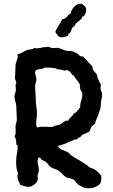

<svg xmlns="http://www.w3.org/2000/svg" viewBox="-20 -963 594 1012"><path d="M511.2 -409.2Q511.2 -397.5 506.6 -382.3Q502 -367.2 496.3 -353.3Q490.7 -339.4 486.1 -328.4Q481.4 -317.4 481.9 -314Q478 -308.1 472.2 -304Q466.3 -299.8 461.9 -293.9Q458 -288.6 456.5 -280.8Q455.1 -272.9 449.2 -269Q446.3 -266.6 441.4 -264.4Q436.5 -262.2 431.2 -259.8Q425.8 -257.3 420.9 -255.4Q416 -253.4 414.1 -252Q410.2 -249.5 407.5 -245.8Q404.8 -242.2 400.9 -238.8Q398.4 -237.8 396 -238Q393.6 -238.3 391.1 -235.8L388.2 -230Q384.8 -227.5 380.4 -228Q376 -228.5 372.1 -227.1Q351.1 -217.3 329.8 -208.3Q308.6 -199.2 285.2 -193.8Q288.6 -185.5 294.9 -180.7Q301.3 -175.8 308.8 -172.6Q316.4 -169.4 324.5 -166.5Q332.5 -163.6 339.8 -159.2Q343.8 -156.7 346.4 -152.8Q349.1 -148.9 353 -146Q365.2 -137.2 378.7 -129.4Q392.1 -121.6 405.3 -113.8Q418.5 -106 431.4 -97.4Q444.3 -88.9 456.1 -78.1Q466.3 -76.7 474.1 -72.5Q481.9 -68.4 488.8 -62.7Q495.6 -57.1 501.7 -50.3Q507.8 -43.5 514.2 -36.1V-30.8Q514.2 -17.1 512.7 -8.3Q511.2 0.5 506.8 6.3Q502.4 12.2 494.9 16.4Q487.3 20.5 475.1 24.9Q471.2 26.4 467.3 27.6Q463.4 28.8 459 28.8Q452.1 28.8 442.6 29.1Q433.1 29.3 426.8 27.8Q425.3 27.3 420.2 24.9Q415 22.5 408.9 19.3Q402.8 16.1 397.7 13.2Q392.6 10.3 391.1 8.8Q384.3 2.9 378.9 -4.9Q373.5 -12.7 366.2 -17.1Q356.9 -22.5 346.4 -23.4Q335.9 -24.4 327.1 -29.8Q316.4 -36.1 309.1 -45.7Q301.8 -55.2 291 -62Q281.7 -67.9 270.3 -71.8Q258.8 -75.7 249 -81.1Q240.7 -86.9 234.6 -95.5Q228.5 -104 220.2 -110.8Q216.3 -114.3 210.9 -115.7Q205.6 -117.2 201.2 -120.1Q197.3 -123 194.8 -127.9Q192.4 -132.8 187 -132.8H185.1Q178.2 -126 178.2 -115.2Q178.2 -102.5 181.6 -90.1Q185.1 -77.6 185.1 -64.9Q185.1 -59.6 182.6 -54Q180.2 -48.3 179.2 -43Q177.2 -37.1 178.2 -31Q179.2 -24.9 179.2 -19Q179.2 -11.7 174.3 -4.4Q169.4 2.9 162.1 8.8Q154.8 14.6 146.5 18.3Q138.2 22 130.9 22Q120.6 22 109.9 18.3Q99.1 14.6 87.9 12.2Q82 1.5 76.9 -9.8Q71.8 -21 71.8 -33.2Q71.8 -37.6 72.8 -41.3Q73.7 -44.9 75.2 -48.8Q68.8 -64 66.9 -79.6Q64.9 -95.2 64.9 -110.8Q64.9 -132.3 69.1 -152.6Q73.2 -172.9 73.2 -193.8Q73.2 -194.8 73 -196Q72.8 -197.3 71.8 -198.2L65.9 -201.2Q64.9 -203.6 65.4 -205.6Q65.9 -207.5 65.9 -210Q65.9 -213.4 65.4 -218.3Q64.9 -223.1 63.7 -228Q62.5 -232.9 60.5 -237.1Q58.6 -241.2 56.2 -243.2Q63 -254.4 62.5 -267.8Q62 -281.2 62 -294.9Q62 -305.7 65.4 -315.4Q68.8 -325.2 68.8 -335.9Q68.8 -351.6 67.4 -367.9Q65.9 -384.3 65.9 -399.9Q65.9 -415 61 -428.5Q56.2 -441.9 56.2 -456.1Q56.2 -461.9 58.6 -467Q61 -472.2 62 -478Q64.5 -487.3 63.2 -496.6Q62 -505.9 62 -515.1Q62 -519.5 64 -521.2Q65.9 -522.9 65.9 -526.9Q65.9 -532.2 62.5 -538.6Q59.1 -544.9 59.1 -553.2Q59.1 -568.8 60.5 -584.7Q62 -600.6 62 -617.2Q62 -624.5 64.5 -631.8Q66.9 -639.2 69.3 -646.2Q71.8 -653.3 73 -660.4Q74.2 -667.5 71.8 -674.8Q75.2 -678.7 79.6 -679.2Q84 -679.7 87.9 -681.2Q95.7 -685.1 102.5 -689.5Q109.4 -693.8 117.2 -696.8Q125.5 -700.7 133.3 -701.7Q141.1 -702.6 149.9 -704.1Q153.8 -705.1 156.7 -707.5Q159.7 -710 164.1 -710Q168 -710 171.6 -708.5Q175.3 -707 179.2 -707Q181.6 -710.9 183.3 -710.4Q185.1 -710 189 -710Q191.9 -710 195.8 -710.9Q199.7 -711.9 203.6 -712.9Q207.5 -713.9 210.9 -714.4Q214.4 -714.8 216.8 -713.9Q221.7 -713.9 226.1 -715.3Q230.5 -716.8 234.9 -716.8Q240.2 -716.8 243.9 -713.9Q247.6 -710.9 252.9 -710Q259.3 -709 265.6 -710Q272 -710.9 277.8 -710.9Q285.2 -710.9 290.8 -709.5Q296.4 -708 301.5 -705.8Q306.6 -703.6 312 -701.2Q317.4 -698.7 324.2 -696.8Q334 -694.3 344.7 -694.6Q355.5 -694.8 366.2 -690.9Q372.1 -688.5 378.9 -685.3Q385.7 -682.1 391.1 -678.2Q395 -676.3 396.5 -673.3Q397.9 -670.4 400.9 -668Q405.8 -665.5 410.2 -666Q414.6 -666.5 417 -665Q420.4 -663.1 427.2 -655.8Q434.1 -648.4 442.1 -639.6Q450.2 -630.9 457.5 -622.6Q464.8 -614.3 469.2 -609.9L467.8 -606Q467.8 -600.1 470.5 -595.2Q473.1 -590.3 477.1 -586.2Q481 -582 484.9 -577.6Q488.8 -573.2 491.2 -567.9Q493.7 -564.9 493.2 -560.8Q492.7 -556.6 495.1 -551.8Q499 -543.5 502 -535.4Q504.9 -527.3 511.2 -520Q512.2 -515.6 511 -510.5Q509.8 -505.4 509.8 -500Q509.8 -490.2 513.9 -482.4Q518.1 -474.6 518.1 -463.9Q518.1 -449.7 514.6 -437Q511.2 -424.3 511.2 -409.2ZM369.1 -564.9 361.8 -567.9Q357.4 -574.2 351.1 -582Q344.7 -589.8 336.9 -590.8Q335 -594.2 332 -594.2Q329.6 -594.2 327.4 -592.5Q325.2 -590.8 321.8 -590.8Q316.4 -590.8 309.1 -594Q301.8 -597.2 288.1 -597.2Q284.2 -597.2 278.8 -600.1Q273.4 -603 269 -604Q257.8 -605.5 244.1 -606.2Q230.5 -606.9 219.2 -606.9Q214.4 -606.9 211.4 -604.5Q208.5 -602.1 204.1 -601.1Q199.2 -599.6 192.4 -599.1Q185.5 -598.6 179.4 -596.9Q173.3 -595.2 169.2 -591.6Q165 -587.9 165 -580.1Q165 -570.8 168.5 -563Q171.9 -555.2 171.9 -545.9Q171.9 -536.1 168.5 -526.9Q165 -517.6 165 -507.8Q165 -489.3 167 -470.5Q168.9 -451.7 168.9 -432.1Q168.9 -415 171.9 -398.7Q174.8 -382.3 174.8 -365.2Q174.8 -352.5 172.9 -339.6Q170.9 -326.7 170.9 -314Q170.9 -308.1 171.6 -302.2Q172.4 -296.4 174.8 -291Q182.6 -293.9 191.7 -294.7Q200.7 -295.4 210 -295.2Q219.2 -294.9 228.5 -294.2Q237.8 -293.5 246.1 -293.9H258.8Q263.2 -297.9 267.8 -299.6Q272.5 -301.3 277.6 -302.2Q282.7 -303.2 287.8 -304.2Q293 -305.2 297.9 -307.1Q302.2 -309.1 306.6 -313Q311 -316.9 315.2 -320.1Q319.3 -323.2 324 -325.4Q328.6 -327.6 334 -327.1H339.8Q341.8 -333 345.7 -337.4Q349.6 -341.8 354 -345.9Q358.4 -350.1 362.5 -354.7Q366.7 -359.4 369.1 -365.2Q375 -366.7 380.4 -370.8Q385.7 -375 388.2 -380.9L395 -384.8V-391.1L400.9 -394Q403.3 -398.4 403.1 -402.3Q402.8 -406.2 402.8 -411.1Q402.8 -414.6 404.5 -420.2Q406.2 -425.8 408.4 -432.9Q410.6 -439.9 412.4 -448.5Q414.1 -457 414.1 -466.8Q414.1 -471.7 413.1 -474.6Q412.1 -477.5 410.6 -479.7Q409.2 -481.9 407.2 -484.4Q405.3 -486.8 403.8 -491.2Q402.8 -494.6 402.3 -499.3Q401.9 -503.9 401.6 -508.3Q401.4 -512.7 400.6 -516.6Q399.9 -520.5 397.9 -522.9Q391.1 -534.2 382.8 -543.9Q374.5 -553.7 369.1 -564.9ZM434.1 -906.2Q434.1 -903.8 432.9 -899.4Q431.6 -895 429.7 -890.6Q427.7 -886.2 425.8 -882.6Q423.8 -878.9 421.9 -877.4Q419.4 -876.5 417.5 -876.7Q415.5 -877 414.1 -875Q412.6 -868.7 408.7 -864Q404.8 -859.4 399.7 -855.2Q394.5 -851.1 389.4 -847.4Q384.3 -843.8 379.9 -839.4Q377.4 -836.4 376.5 -832.8Q375.5 -829.1 373 -826.2Q370.6 -823.7 367.4 -822.3Q364.3 -820.8 362.8 -818.4Q357.4 -811.5 355.2 -803Q353 -794.4 347.2 -788.1L341.8 -784.2Q339.4 -781.7 339.4 -779.3Q339.4 -776.9 336.9 -774.4Q335.4 -773.4 331.3 -772Q327.1 -770.5 322.3 -769.3Q317.4 -768.1 313.2 -767.1Q309.1 -766.1 307.1 -766.1Q300.3 -766.1 293 -769Q289.6 -769 288.1 -770.8Q286.6 -772.5 285.4 -774.9Q284.2 -777.3 283.2 -779.3Q282.2 -781.2 279.8 -782.2Q277.3 -786.6 274.7 -789.3Q272 -792 272 -797.4Q280.3 -814.5 290.3 -830.1Q300.3 -845.7 308.1 -862.3Q316.9 -862.3 322.5 -865.7Q328.1 -869.1 332.3 -874Q336.4 -878.9 340.8 -883.8Q345.2 -888.7 352.1 -891.1Q353.5 -899.9 358.2 -909.2Q362.8 -918.5 369.6 -926Q376.5 -933.6 385.3 -938.5Q394 -943.4 403.8 -943.4Q409.2 -943.4 411.1 -942.4Q417 -938 421.4 -935.1Q425.8 -932.1 428.5 -929Q431.2 -925.8 432.6 -920.7Q434.1 -915.5 434.1 -906.2Z"/></svg>

Font: Margarine
Style: Regular
Weight: 400
Designer: Astigmatic (AOETI)
Foundry: Astigmatic (AOETI)
Version: Version 1.000